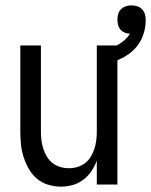

<svg xmlns="http://www.w3.org/2000/svg" viewBox="-20 -690 565 718"><path d="M208 8Q184 8 160.5 1Q137 -6 118.5 -21.5Q100 -37 88 -58Q76 -79 68.5 -102Q61 -125 58.5 -149Q56 -173 56 -197V-520H133V-197Q133 -181 135 -165Q137 -149 142 -133.5Q147 -118 155.5 -104Q164 -90 177 -80Q190 -70 205.5 -65.5Q221 -61 238 -61Q254 -61 269.5 -65.5Q285 -70 298 -80Q311 -90 319.5 -104Q328 -118 333 -133.5Q338 -149 340 -165Q342 -181 342 -197V-520H419V0H342V-89Q334 -68 321.5 -49.5Q309 -31 291 -17.5Q273 -4 251.5 2Q230 8 208 8ZM381 -451 366 -502Q380 -506 394.5 -511Q409 -516 422 -523Q435 -530 446.5 -540.5Q458 -551 466 -564Q456 -564 446.5 -568Q437 -572 430.5 -579.5Q424 -587 421.5 -597Q419 -607 419 -617Q419 -627 422 -637.5Q425 -648 432.5 -655.5Q440 -663 450.5 -666.5Q461 -670 472 -670Q483 -670 493.5 -666.5Q504 -663 511.5 -655Q519 -647 522 -636.5Q525 -626 525 -615Q525 -585 514.5 -556.5Q504 -528 483.5 -507Q463 -486 436 -472.5Q409 -459 381 -451Z"/></svg>

Font: Iosevka QP
Style: Regular
Weight: 400
Designer: Belleve Invis
Foundry: Belleve Invis
Version: Version 20.0.0; ttfautohint (v1.8.4)